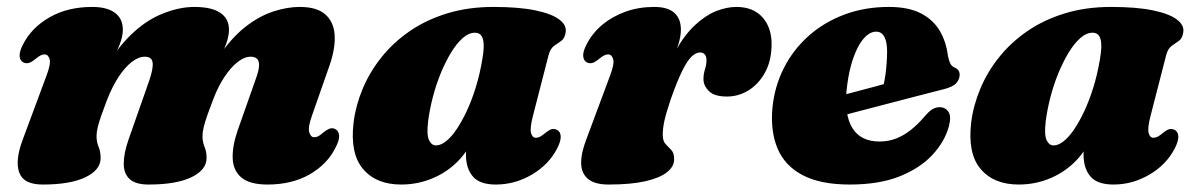

<svg xmlns="http://www.w3.org/2000/svg" viewBox="-20 -504 3367 540"><path d="M341.5 -111.5 400 -278Q411.5 -312 409.2 -328.2Q407 -344.5 387 -344.5Q369.5 -344.5 350.2 -329.5Q331 -314.5 313.2 -287.2Q295.5 -260 281 -223Q272 -199.5 265.2 -180.2Q258.5 -161 255 -146.8Q251.5 -132.5 251.5 -121.5Q251.5 -105 257.2 -91.2Q263 -77.5 263 -59.5Q263 -26 220.2 -5.5Q177.5 15 100 15Q46 15 34 -19Q22 -53 44 -111.5L110.5 -290.5Q123.5 -324.5 119.5 -337.8Q115.5 -351 105.5 -351Q100 -351 94.2 -348.2Q88.5 -345.5 79.5 -338Q68 -328.5 60.5 -326.8Q53 -325 45.5 -328.5Q36 -333.5 35.2 -346.8Q34.5 -360 45.5 -380.5Q69.5 -427 120.2 -455.8Q171 -484.5 239.5 -484.5Q281 -484.5 303.2 -468Q325.5 -451.5 325.5 -420.5Q325.5 -402 316.8 -379.5Q308 -357 296.8 -333Q285.5 -309 275.8 -285Q266 -261 264.5 -240L248 -244.5Q283 -335.5 330.5 -387.8Q378 -440 429.2 -462.2Q480.5 -484.5 526.5 -484.5Q575 -484.5 599.5 -468Q624 -451.5 624 -420.5Q624 -402 615.8 -379.8Q607.5 -357.5 596.2 -333.2Q585 -309 575.8 -285Q566.5 -261 565 -240L544.5 -244.5Q571 -312.5 604.8 -358.8Q638.5 -405 675.8 -432.8Q713 -460.5 751 -472.5Q789 -484.5 823 -484.5Q871.5 -484.5 895.2 -463.2Q919 -442 921.2 -405.2Q923.5 -368.5 907 -320.5L857.5 -179Q845.5 -145.5 849.8 -131.8Q854 -118 863.5 -118Q870 -118 875.5 -121Q881 -124 889 -131Q901.5 -141 909.2 -142.8Q917 -144.5 923.5 -140.5Q933 -135.5 933.8 -122.2Q934.5 -109 923.5 -88.5Q900.5 -42 850.8 -13.5Q801 15 732.5 15Q683 15 659.5 -4.2Q636 -23.5 634.5 -58Q633 -92.5 648.5 -137.5L698 -278Q711 -311.5 708 -328Q705 -344.5 685 -344.5Q667.5 -344.5 648.2 -329.5Q629 -314.5 611 -287.2Q593 -260 579 -223Q570 -199.5 563.2 -180.2Q556.5 -161 553 -146.8Q549.5 -132.5 549.5 -121.5Q549.5 -105 555.2 -91.2Q561 -77.5 561 -59.5Q561 -26 518.2 -5.5Q475.5 15 398 15Q361.5 15 344.8 -0.2Q328 -15.5 328 -44Q328 -72.5 341.5 -111.5Z M1479 -178.5Q1470 -143.5 1473.5 -130Q1477 -116.5 1487 -116.5Q1492.5 -116.5 1498.2 -119.2Q1504 -122 1512.5 -129Q1524.5 -139 1532 -140.8Q1539.5 -142.5 1547 -138.5Q1556.5 -133.5 1557 -120.2Q1557.5 -107 1547 -86.5Q1523.5 -41 1476 -13Q1428.5 15 1374.5 15Q1329 15 1309.8 -7.8Q1290.5 -30.5 1290.5 -69Q1290.5 -81.5 1291.5 -95Q1292.5 -108.5 1294.2 -122.5Q1296 -136.5 1298.5 -149.8Q1301 -163 1304 -175.5L1317.5 -136.5Q1305 -91 1273.8 -56.8Q1242.5 -22.5 1199.5 -3.8Q1156.5 15 1108 15Q1038 15 1001 -28.8Q964 -72.5 974.5 -160Q980.5 -207.5 1000 -254.2Q1019.5 -301 1052.5 -342.5Q1085.5 -384 1131.8 -416Q1178 -448 1237.2 -466.2Q1296.5 -484.5 1368 -484.5Q1439 -484.5 1485 -475Q1531 -465.5 1552.5 -449.5Q1574 -433.5 1571 -413.5Q1568.5 -396 1558.5 -389Q1548.5 -382 1538.2 -374.8Q1528 -367.5 1523 -349.5ZM1184 -162Q1179.5 -124 1186.8 -109.5Q1194 -95 1206 -95Q1219.5 -95 1234.2 -106.5Q1249 -118 1263.8 -139.8Q1278.5 -161.5 1292.5 -191.2Q1306.5 -221 1318 -258Q1329.5 -295 1336.5 -337Q1343.5 -376 1338.2 -394Q1333 -412 1316 -412Q1298.5 -412 1281.2 -396.8Q1264 -381.5 1248.2 -355.5Q1232.5 -329.5 1219.2 -297Q1206 -264.5 1197 -229.5Q1188 -194.5 1184 -162Z M1630.5 -328.5Q1621 -333.5 1620.2 -346.8Q1619.5 -360 1630.5 -380.5Q1646.5 -411.5 1674.5 -434.8Q1702.5 -458 1739.5 -471.2Q1776.5 -484.5 1820 -484.5Q1858 -484.5 1876.5 -468Q1895 -451.5 1895 -420.5Q1895 -402 1888 -379.5Q1881 -357 1871.5 -332.8Q1862 -308.5 1854 -284.2Q1846 -260 1844.5 -238.5L1834.5 -242Q1853 -312 1879 -359Q1905 -406 1934.8 -433.5Q1964.5 -461 1994.2 -472.8Q2024 -484.5 2051 -484.5Q2099.5 -484.5 2125.8 -453.8Q2152 -423 2150 -373Q2148.5 -329 2130.2 -297.5Q2112 -266 2084.2 -249.2Q2056.5 -232.5 2024.5 -232.5Q1989 -232.5 1973.8 -247.8Q1958.5 -263 1958.5 -281.5Q1958.5 -296 1962.8 -309.2Q1967 -322.5 1967 -335.5Q1967 -345.5 1962 -351Q1957 -356.5 1949 -356.5Q1937.5 -356.5 1925.2 -345Q1913 -333.5 1898.8 -304.8Q1884.5 -276 1866 -223.5Q1854 -188 1849 -165.8Q1844 -143.5 1844 -125.5Q1844 -107 1852 -98.8Q1860 -90.5 1868 -82.2Q1876 -74 1876 -56Q1876 -35.5 1855.8 -19.5Q1835.5 -3.5 1794.8 5.8Q1754 15 1692 15Q1652.5 15 1633.8 -0.8Q1615 -16.5 1614.5 -44.8Q1614 -73 1629 -112L1695.5 -290.5Q1708.5 -324.5 1704.5 -337.8Q1700.5 -351 1690.5 -351Q1685 -351 1679.2 -348.2Q1673.5 -345.5 1664.5 -338Q1653 -328.5 1645.5 -326.8Q1638 -325 1630.5 -328.5Z M2253 -210.5Q2253 -210.5 2269.5 -215Q2286 -219.5 2312.8 -226.5Q2339.5 -233.5 2370.2 -241.8Q2401 -250 2430.5 -257.8Q2460 -265.5 2481 -271.5L2461 -249.5Q2467 -269.5 2470.8 -297.5Q2474.5 -325.5 2475 -359.5Q2475 -386 2467.2 -400.5Q2459.5 -415 2444 -415Q2430.5 -415 2417.2 -403.8Q2404 -392.5 2392.8 -371Q2381.5 -349.5 2373.2 -319Q2365 -288.5 2361 -250Q2354.5 -179.5 2378 -142.8Q2401.5 -106 2453.5 -106Q2479 -106 2500.5 -114.5Q2522 -123 2541 -138Q2560 -153 2576.5 -172Q2592 -190.5 2602.2 -196.8Q2612.5 -203 2625 -202.5Q2639 -202 2647.5 -189.5Q2656 -177 2649 -149.5Q2637.5 -106.5 2603 -69Q2568.5 -31.5 2510.8 -8.2Q2453 15 2369.5 15Q2287.5 15 2237.2 -11.5Q2187 -38 2166.8 -86.5Q2146.5 -135 2152.5 -201Q2158.5 -261.5 2184.8 -313Q2211 -364.5 2254.2 -403Q2297.5 -441.5 2354.8 -463Q2412 -484.5 2480 -484.5Q2535 -484.5 2569.8 -466.5Q2604.5 -448.5 2622.8 -417.8Q2641 -387 2646 -347.5Q2648 -336 2652 -327Q2656 -318 2663 -315Q2670.5 -312 2674.8 -307Q2679 -302 2679 -293.5Q2679 -281 2669.5 -270.2Q2660 -259.5 2634 -253Q2610 -247 2573.5 -237.5Q2537 -228 2494.5 -217Q2452 -206 2410.2 -195Q2368.5 -184 2334 -175Q2299.5 -166 2278.8 -160.5Q2258 -155 2258 -155Z M3216 -178.5Q3207 -143.5 3210.5 -130Q3214 -116.5 3224 -116.5Q3229.5 -116.5 3235.2 -119.2Q3241 -122 3249.5 -129Q3261.5 -139 3269 -140.8Q3276.5 -142.5 3284 -138.5Q3293.5 -133.5 3294 -120.2Q3294.5 -107 3284 -86.5Q3260.5 -41 3213 -13Q3165.5 15 3111.5 15Q3066 15 3046.8 -7.8Q3027.5 -30.5 3027.5 -69Q3027.5 -81.5 3028.5 -95Q3029.5 -108.5 3031.2 -122.5Q3033 -136.5 3035.5 -149.8Q3038 -163 3041 -175.5L3054.5 -136.5Q3042 -91 3010.8 -56.8Q2979.5 -22.5 2936.5 -3.8Q2893.5 15 2845 15Q2775 15 2738 -28.8Q2701 -72.5 2711.5 -160Q2717.5 -207.5 2737 -254.2Q2756.5 -301 2789.5 -342.5Q2822.5 -384 2868.8 -416Q2915 -448 2974.2 -466.2Q3033.5 -484.5 3105 -484.5Q3176 -484.5 3222 -475Q3268 -465.5 3289.5 -449.5Q3311 -433.5 3308 -413.5Q3305.5 -396 3295.5 -389Q3285.5 -382 3275.2 -374.8Q3265 -367.5 3260 -349.5ZM2921 -162Q2916.5 -124 2923.8 -109.5Q2931 -95 2943 -95Q2956.5 -95 2971.2 -106.5Q2986 -118 3000.8 -139.8Q3015.5 -161.5 3029.5 -191.2Q3043.5 -221 3055 -258Q3066.5 -295 3073.5 -337Q3080.5 -376 3075.2 -394Q3070 -412 3053 -412Q3035.5 -412 3018.2 -396.8Q3001 -381.5 2985.2 -355.5Q2969.5 -329.5 2956.2 -297Q2943 -264.5 2934 -229.5Q2925 -194.5 2921 -162Z"/></svg>

Font: Fraunces Black
Style: Italic
Weight: 900
Italic angle: -16°
Version: Version 1.000;[b76b70a41]